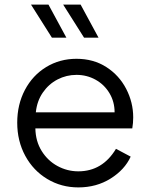

<svg xmlns="http://www.w3.org/2000/svg" viewBox="-20 -804 655 836"><path d="M55 -270Q55 -349 88.5 -412.5Q122 -476 181 -512Q240 -548 313 -548Q387 -548 443 -512Q499 -476 529.5 -417Q560 -358 560 -293Q560 -268 556 -245H134Q135 -189 161.5 -146.5Q188 -104 230.5 -81Q273 -58 321 -58Q426 -58 485 -156L549 -122Q523 -65 461.5 -26.5Q400 12 321 12Q247 12 186 -24.5Q125 -61 90 -125.5Q55 -190 55 -270ZM479 -315Q479 -361 456.5 -398.5Q434 -436 396 -457Q358 -478 313 -478Q269 -478 230.5 -458Q192 -438 166.5 -401Q141 -364 136 -315ZM255 -784H331L409 -640H346ZM191 -784 269 -640H206L115 -784Z"/></svg>

Font: Evergrow Sans 
Style: Regular
Weight: 400
Foundry: 10Web
Version: Version 1.000